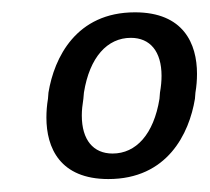

<svg xmlns="http://www.w3.org/2000/svg" viewBox="-20 -703 335 307"><path d="M56.7 -545C55 -535 54.2 -525 54.2 -515C54.2 -466.7 75.8 -416.7 153.3 -416.7C247.5 -416.7 282.5 -489.2 291.7 -545L292.5 -555C294.2 -565 295 -575 295 -585C295 -633.3 273.3 -683.3 195.8 -683.3C101.7 -683.3 66.7 -610.8 57.5 -555ZM160 -457.5C129.2 -457.5 110.8 -479.2 110.8 -518.3C110.8 -526.7 111.7 -535 113.3 -545L114.2 -555C123.3 -611.7 151.7 -642.5 189.2 -642.5C220 -642.5 238.3 -620.8 238.3 -581.7C238.3 -573.3 237.5 -565 235.8 -555L235 -545C225.8 -488.3 197.5 -457.5 160 -457.5Z"/></svg>

Font: Boon Medium
Style: Italic
Weight: 500
Italic angle: -9°
Designer: Sungsit Sawaiwan
Foundry: FontUni
Version: Version 3.0